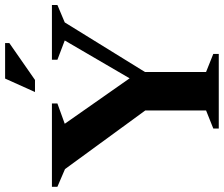

<svg xmlns="http://www.w3.org/2000/svg" viewBox="-96 -814 898 771"><g transform="rotate(-90 353.5 -429.0)"><path d="M59.5 -617.5 -11.5 -648V-670H323V-648L241.5 -618.5L424 -358L576 -618.5L498.5 -648V-670H718.5V-648L648.5 -618.5L449.5 -296.5V-51L522 -22V0H222.5V-22L295 -51V-295ZM369 -738 423 -858H565.5V-841L417.5 -738Z"/></g></svg>

Font: Newsreader Text
Style: Bold
Weight: 700
Designer: Hugues Gentile
Foundry: Production Type
Version: Version 1.001